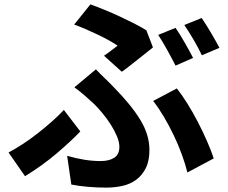

<svg xmlns="http://www.w3.org/2000/svg" viewBox="-20 -807 1040 875"><path d="M780 -680Q790 -666 801 -648Q812 -630 822.5 -611.5Q833 -593 843 -575Q853 -557 860 -543L780 -508Q772 -523 762.5 -541.5Q753 -560 742.5 -578.5Q732 -597 721.5 -615Q711 -633 701 -648ZM899 -725Q909 -711 920 -693Q931 -675 942.5 -656Q954 -637 963.5 -619.5Q973 -602 980 -589L900 -555Q885 -587 862.5 -625.5Q840 -664 820 -693ZM454 -553Q472 -565 488.5 -578Q505 -591 516 -599Q500 -610 477.5 -622.5Q455 -635 429 -647.5Q403 -660 374.5 -672.5Q346 -685 318 -695L392 -787Q423 -776 457 -762Q491 -748 524.5 -732.5Q558 -717 589.5 -701Q621 -685 647 -669L677 -591Q667 -583 649 -568.5Q631 -554 610.5 -538Q590 -522 570 -506Q550 -490 535 -480ZM286 -97Q367 -73 439 -73Q477 -73 500.5 -88Q524 -103 524 -138Q524 -160 512.5 -187Q501 -214 484 -240.5Q467 -267 447 -291Q427 -315 411 -331Q392 -349 368 -370Q344 -391 319 -409L417 -491Q439 -468 458.5 -449.5Q478 -431 497 -411Q577 -330 619 -261.5Q661 -193 661 -124Q661 -74 644.5 -41Q628 -8 601 12Q574 32 538.5 40Q503 48 464 48Q423 48 381.5 44.5Q340 41 305 34ZM834 -21Q825 -58 809 -102Q793 -146 772 -190Q751 -234 727 -274.5Q703 -315 678 -347L786 -404Q809 -375 834 -335Q859 -295 882 -250.5Q905 -206 924 -162.5Q943 -119 954 -85ZM346 -208Q304 -164 239 -108.5Q174 -53 94 -4L19 -112Q51 -129 86 -152Q121 -175 154.5 -201.5Q188 -228 218.5 -255Q249 -282 271 -306Z"/></svg>

Font: SpoqaHanSansJP-Bold
Style: Regular
Weight: 700
Designer: [Source Han Sans]
Ryoko NISHIZUKA  (kana & ideographs); Paul D. Hunt (Latin, Greek & Cyrillic); Wenlong ZHANG  (bopomofo
Foundry: Spoqa (http://bi.spoqa.com)
Version: Version 1.002.20150607